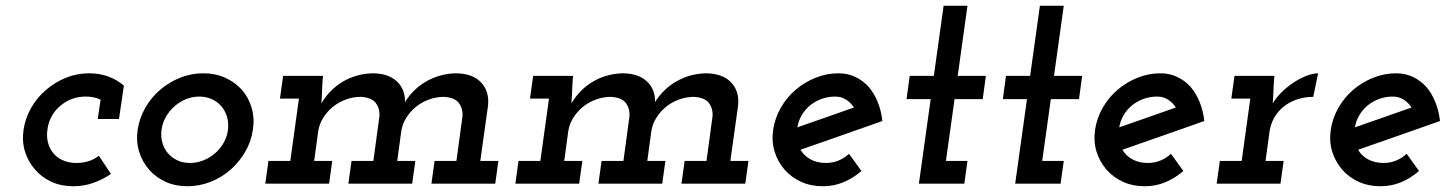

<svg xmlns="http://www.w3.org/2000/svg" viewBox="-20 -639 5038 668"><path d="M366 -34Q337 -14 304 -2.5Q271 9 235 9Q193 9 159 -6.5Q125 -22 102 -49Q78 -76 67 -111.5Q56 -147 62 -188Q68 -228 88.5 -264Q109 -300 140 -326Q171 -353 209.5 -368.5Q248 -384 290 -384Q327 -384 357.5 -372.5Q388 -361 411 -341L394 -225H320L330 -292Q318 -298 305 -300.5Q292 -303 278 -303Q252 -303 229.5 -294.5Q207 -286 189 -270Q171 -255 159.5 -234Q148 -213 145 -188Q141 -161 148.5 -137.5Q156 -114 173 -98Q186 -86 204.5 -79Q223 -72 246 -72Q268 -72 287.5 -78Q307 -84 324 -97Z M459 -188Q465 -228 485.5 -264Q506 -300 537 -326.5Q568 -353 606.5 -368.5Q645 -384 687 -384Q729 -384 763.5 -368.5Q798 -353 821.5 -326.5Q845 -300 855.5 -264Q866 -228 860 -188Q854 -147 833.5 -111.5Q813 -76 782.5 -49Q752 -22 713 -6.5Q674 9 632 9Q590 9 556 -6.5Q522 -22 498.5 -49Q475 -76 464 -111.5Q453 -147 459 -188ZM542 -187Q539 -163 545 -142Q551 -121 564.5 -105.5Q578 -90 597.5 -81Q617 -72 641 -72Q665 -72 687.5 -81Q710 -90 728 -105.5Q746 -121 758 -142Q770 -163 773 -187Q776 -211 770 -232Q764 -253 750.5 -269Q737 -285 717 -294Q697 -303 673 -303Q649 -303 627 -294Q605 -285 587 -269Q569 -253 557 -232Q545 -211 542 -187Z M1492 -79H1568L1589 -234Q1591 -261 1576.5 -280.5Q1562 -300 1524 -302Q1498 -302 1473 -293Q1448 -284 1428 -268Q1408 -252 1394 -230Q1380 -208 1376 -182L1362 -79H1425L1414 0H1192L1203 -79H1279L1300 -234Q1302 -261 1287.5 -280.5Q1273 -300 1235 -302Q1209 -302 1184 -293Q1159 -284 1139 -268Q1119 -252 1105 -230Q1091 -208 1087 -182L1073 -79H1136L1125 0H903L914 -79H990L1020 -296H954L965 -375H1104L1103 -366Q1101 -342 1100.5 -322.5Q1100 -303 1098 -279Q1126 -327 1172 -354.5Q1218 -382 1275 -384Q1330 -384 1360 -356.5Q1390 -329 1389 -284Q1418 -330 1463.5 -356Q1509 -382 1564 -384Q1623 -384 1653 -353Q1683 -322 1678 -272L1651 -79H1714L1703 0H1481Z M2362 -79H2438L2459 -234Q2461 -261 2446.5 -280.5Q2432 -300 2394 -302Q2368 -302 2343 -293Q2318 -284 2298 -268Q2278 -252 2264 -230Q2250 -208 2246 -182L2232 -79H2295L2284 0H2062L2073 -79H2149L2170 -234Q2172 -261 2157.5 -280.5Q2143 -300 2105 -302Q2079 -302 2054 -293Q2029 -284 2009 -268Q1989 -252 1975 -230Q1961 -208 1957 -182L1943 -79H2006L1995 0H1773L1784 -79H1860L1890 -296H1824L1835 -375H1974L1973 -366Q1971 -342 1970.5 -322.5Q1970 -303 1968 -279Q1996 -327 2042 -354.5Q2088 -382 2145 -384Q2200 -384 2230 -356.5Q2260 -329 2259 -284Q2288 -330 2333.5 -356Q2379 -382 2434 -384Q2493 -384 2523 -353Q2553 -322 2548 -272L2521 -79H2584L2573 0H2351Z M3050 -218 2908 -168Q2837 -143 2765 -118Q2777 -97 2800 -84.5Q2823 -72 2854 -72Q2877 -72 2897.5 -80.5Q2918 -89 2934 -104Q2945 -89 2955.5 -74Q2966 -59 2977 -44Q2948 -19 2914.5 -5Q2881 9 2843 9Q2801 9 2767 -6.5Q2733 -22 2709.5 -49Q2686 -76 2675 -111.5Q2664 -147 2670 -188Q2676 -228 2696.5 -264Q2717 -300 2748 -326.5Q2779 -353 2817.5 -368.5Q2856 -384 2898 -384Q2929 -384 2955.5 -371.5Q2982 -359 3002 -337Q3021 -315 3033.5 -284.5Q3046 -254 3050 -218ZM2886 -303Q2860 -303 2837.5 -294.5Q2815 -286 2798 -272Q2781 -258 2769.5 -238.5Q2758 -219 2754 -196Q2804 -213 2853 -230.5Q2902 -248 2951 -265Q2940 -282 2923.5 -292.5Q2907 -303 2886 -303Z M3263 -619H3346L3312 -375H3410L3399 -294H3301L3271 -79H3346L3335 0H3177L3218 -294H3134L3145 -375H3229Z M3598 -619H3681L3647 -375H3745L3734 -294H3636L3606 -79H3681L3670 0H3512L3553 -294H3469L3480 -375H3564Z M4170 -218 4028 -168Q3957 -143 3885 -118Q3897 -97 3920 -84.5Q3943 -72 3974 -72Q3997 -72 4017.5 -80.5Q4038 -89 4054 -104Q4065 -89 4075.5 -74Q4086 -59 4097 -44Q4068 -19 4034.5 -5Q4001 9 3963 9Q3921 9 3887 -6.5Q3853 -22 3829.5 -49Q3806 -76 3795 -111.5Q3784 -147 3790 -188Q3796 -228 3816.5 -264Q3837 -300 3868 -326.5Q3899 -353 3937.5 -368.5Q3976 -384 4018 -384Q4049 -384 4075.5 -371.5Q4102 -359 4122 -337Q4141 -315 4153.5 -284.5Q4166 -254 4170 -218ZM4006 -303Q3980 -303 3957.5 -294.5Q3935 -286 3918 -272Q3901 -258 3889.5 -238.5Q3878 -219 3874 -196Q3924 -213 3973 -230.5Q4022 -248 4071 -265Q4060 -282 4043.5 -292.5Q4027 -303 4006 -303Z M4224 -79H4300L4330 -296H4264L4275 -375H4414L4413 -366Q4411 -342 4410.5 -322.5Q4410 -303 4408 -279Q4423 -304 4444.5 -323.5Q4466 -343 4488 -356.5Q4510 -370 4530.5 -377Q4551 -384 4566 -384L4549 -302Q4519 -302 4492.5 -293Q4466 -284 4446 -268Q4426 -252 4413.5 -230Q4401 -208 4397 -182L4383 -79H4446L4435 0H4213Z M4990 -218 4848 -168Q4777 -143 4705 -118Q4717 -97 4740 -84.5Q4763 -72 4794 -72Q4817 -72 4837.5 -80.5Q4858 -89 4874 -104Q4885 -89 4895.5 -74Q4906 -59 4917 -44Q4888 -19 4854.5 -5Q4821 9 4783 9Q4741 9 4707 -6.5Q4673 -22 4649.5 -49Q4626 -76 4615 -111.5Q4604 -147 4610 -188Q4616 -228 4636.5 -264Q4657 -300 4688 -326.5Q4719 -353 4757.5 -368.5Q4796 -384 4838 -384Q4869 -384 4895.5 -371.5Q4922 -359 4942 -337Q4961 -315 4973.5 -284.5Q4986 -254 4990 -218ZM4826 -303Q4800 -303 4777.5 -294.5Q4755 -286 4738 -272Q4721 -258 4709.5 -238.5Q4698 -219 4694 -196Q4744 -213 4793 -230.5Q4842 -248 4891 -265Q4880 -282 4863.5 -292.5Q4847 -303 4826 -303Z"/></svg>

Font: Josefin Slab
Style: Bold Italic
Weight: 700
Italic angle: -12°
Designer: Santiago Orozco
Foundry: Typemade
Version: Version 2.000